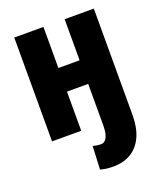

<svg xmlns="http://www.w3.org/2000/svg" viewBox="-138 -616 771 918"><g transform="rotate(-20 248.0 -157.0)"><path d="M44.9 -528.3H193.4V-319.3H301.3V-528.3H449.7V12.2Q449.7 77.1 429.2 122.1Q408.7 167 370.8 190.2Q333 213.4 279.8 213.4Q262.2 213.4 247.1 211.7Q231.9 210 214.4 205.1L219.7 86.9Q230.5 89.8 239.3 91.3Q248 92.8 261.2 92.8Q273.9 92.8 282.7 83.5Q291.5 74.2 296.4 56.4Q301.3 38.6 301.3 12.2V-199.2H193.4V0H44.9Z"/></g></svg>

Font: Roboto Condensed ExtraBold
Style: Regular
Weight: 800
Designer: Christian Robertson
Foundry: Google
Version: Version 3.008; 2023